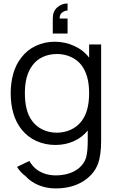

<svg xmlns="http://www.w3.org/2000/svg" viewBox="-20 -818 674 1104"><path d="M368.5 -625H283.5V-711.5Q283.5 -753 309 -775.5Q334.5 -798 368.5 -798V-757.5Q353.5 -757.5 338 -746.5Q322.5 -735.5 323 -711.5H368.5ZM561.5 -562.5V-8.5Q561.5 76.5 542.5 126Q523.5 175.5 477 211.5Q406.5 265.5 300 265.5Q250 265.5 204.2 247.5Q158.5 229.5 127 195Q111 183 98.8 169.5Q86.5 156 78 141.5L149 107.5Q154.5 119 168.5 135.5Q191.5 162.5 226.2 176.5Q261 190.5 300 190.5Q339 190.5 373.5 180.2Q408 170 433.5 149Q465 122 474.5 89.5Q484.5 55.5 484.5 -8.5V-67.5Q451.5 -27 403.5 -5.8Q355.5 15.5 298 15.5Q239 15.5 188.2 -7.8Q137.5 -31 103 -75Q41.5 -153.5 41.5 -282.5Q41.5 -341 56.2 -394Q71 -447 103 -487.5Q136.5 -531.5 187 -554.8Q237.5 -578 295 -578Q354 -578 406.5 -554Q459.5 -530 492.5 -486.5V-562.5ZM492.5 -282.5Q492.5 -387 447 -445Q423 -475 386.5 -491.2Q350 -507.5 307.5 -507.5Q263.5 -507.5 226.5 -490.8Q189.5 -474 165.5 -440.5Q123 -384 123 -282.5Q123 -178 164.5 -123Q188.5 -90 226 -72.5Q263.5 -55 306 -55Q349.5 -55 386.2 -71.8Q423 -88.5 447 -119Q492.5 -175.5 492.5 -282.5Z"/></svg>

Font: Russisch Sans
Style: Regular
Weight: 400
Designer: Michael Sharanda (font) & Cristiano Sobral (main changes)
Foundry: Michael Sharanda
Version: Version 2.00;October 25, 2020;FontCreator 13.0.0.2681 64-bit